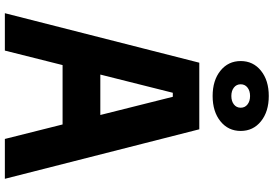

<svg xmlns="http://www.w3.org/2000/svg" viewBox="-188 -938 1126 790"><g transform="rotate(90 375.0 -543.0)"><path d="M238 -800H512L715.7 0H551.7L378.3 -691H361.7L188.1 0H34.3ZM178.4 -392.8H571.6V-237.5H178.4ZM231.2 -970.4Q231.2 -1021.7 271 -1053.8Q310.8 -1085.9 375 -1085.9Q439.2 -1085.9 479 -1053.8Q518.8 -1021.7 518.8 -970.4Q518.8 -919.1 479 -887Q439.2 -854.9 375 -854.9Q310.8 -854.9 271 -887Q231.2 -919.1 231.2 -970.4ZM423.2 -970.4Q423.2 -987.8 409.8 -998.3Q396.4 -1008.9 375 -1008.9Q353.6 -1008.9 340.2 -998.3Q326.8 -987.8 326.8 -970.4Q326.8 -953 340.2 -942.5Q353.6 -931.9 375 -931.9Q396.4 -931.9 409.8 -942.5Q423.2 -953 423.2 -970.4Z"/></g></svg>

Font: Martian Mono Custom sWd Rg
Style: Regular
Weight: 400
Width: 6
Monospace: yes
Designer: Alex Havermale
Foundry: Evil Martians
Version: Version 1.000